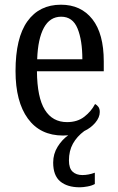

<svg xmlns="http://www.w3.org/2000/svg" viewBox="-20 -566 502 816"><path d="M319 230Q266 230 236 205Q206 180 206 125Q206 88 225 57.5Q244 27 270 9Q265 9 259.5 9.5Q254 10 248 10Q151 10 98.5 -62Q46 -134 46 -264Q46 -405 96.5 -475.5Q147 -546 239 -546Q324 -546 372.5 -484.5Q421 -423 421 -305V-263H137Q138 -152 170.5 -99.5Q203 -47 265 -47Q309 -47 338.5 -70Q368 -93 384 -124Q392 -120 398 -112Q404 -104 404 -90Q404 -67 385 -44.5Q366 -22 338 -9Q307 14 290 44.5Q273 75 273 116Q273 149 288.5 163.5Q304 178 330 178Q356 178 383 168V216Q371 223 352 226.5Q333 230 319 230ZM330 -314Q330 -395 309.5 -445Q289 -495 240 -495Q192 -495 166.5 -448Q141 -401 138 -314Z"/></svg>

Font: Noto Serif Thai Condensed
Style: Regular
Weight: 400
Width: 3
Designer: Monotype Design Team
Foundry: Monotype Imaging Inc.
Version: Version 2.002; ttfautohint (v1.8.4.7-5d5b)